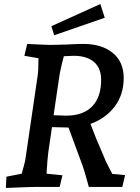

<svg xmlns="http://www.w3.org/2000/svg" viewBox="-20 -928 695 953"><path d="M12 -51 88 -66Q105 -126 107 -144L167 -553Q171 -580 171 -639L101 -651L115 -710Q213 -705 232 -705L312 -707Q357 -710 394 -710Q485 -710 539.5 -665.5Q594 -621 594 -541Q594 -458 549 -399Q504 -340 429 -313Q456 -240 493 -157L504 -130Q518 -101 537 -65L601 -59L587 0H421Q413 -30 403.5 -62.5Q394 -95 386 -116L320 -295H319Q294 -295 238 -297L220 -174Q215 -138 211 -66L290 -58L276 0H148Q127 0 9 5ZM308 -354Q393 -354 437.5 -400Q482 -446 482 -532Q482 -590 446.5 -620.5Q411 -651 346 -651L297 -649Q279 -584 273 -539L246 -356Q288 -354 308 -354ZM235 -798 478 -908 500 -840 249 -753Z"/></svg>

Font: Andada Pro SemiBold
Style: Italic
Weight: 600
Italic angle: -6.99998°
Designer: Carolina Giovagnoli
Foundry: Huerta Tipografica
Version: Version 3.005